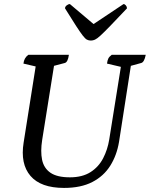

<svg xmlns="http://www.w3.org/2000/svg" viewBox="-20 -910 735 942"><path d="M294 12Q180 12 129.5 -47Q79 -106 96 -211L155 -584L95 -598Q98 -626 119 -641H318Q313 -605 298 -601L245 -587L187 -224Q178 -167 186.5 -126Q195 -85 227.5 -62.5Q260 -40 323 -40Q384 -40 424 -65.5Q464 -91 486 -133.5Q508 -176 516 -226L573 -582L505 -598Q507 -614 511.5 -623Q516 -632 528 -641H695Q688 -605 673 -601L622 -587L564 -214Q553 -148 521 -97Q489 -46 433 -17Q377 12 294 12ZM426 -711Q415 -711 406.5 -715.5Q398 -720 386 -735.5Q374 -751 353.5 -782.5Q333 -814 299 -869Q299 -877 307 -883.5Q315 -890 323 -890L439 -792L586 -890Q592 -890 597.5 -883.5Q603 -877 603 -869Q551 -814 520.5 -782.5Q490 -751 473 -735.5Q456 -720 446 -715.5Q436 -711 426 -711Z"/></svg>

Font: Petrona Medium
Style: Italic
Weight: 500
Italic angle: -9°
Designer: Ringo R. Seeber
Foundry: Ringo R. Seeber
Version: Version 2.001; ttfautohint (v1.8.3)